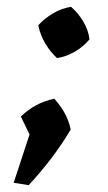

<svg xmlns="http://www.w3.org/2000/svg" viewBox="-20 -437 316 562"><path d="M20 98 70 -54 187 -58Q161 -14 130.5 26Q100 66 64 105ZM85 -5 41 -96Q62 -116 86 -129Q110 -142 139 -148Q157 -128 169 -106.5Q181 -85 187 -58ZM147 -267Q128 -284 113 -309Q98 -334 92 -363Q110 -383 135.5 -398Q161 -413 188 -417Q209 -399 224 -373.5Q239 -348 242 -322Q225 -301 199.5 -286Q174 -271 147 -267Z"/></svg>

Font: Piazzolla Thin
Style: Bold Italic
Weight: 700
Italic angle: -11.3°
Version: Version 2.005